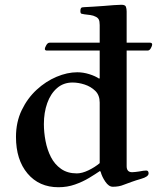

<svg xmlns="http://www.w3.org/2000/svg" viewBox="-20 -773 658 805"><path d="M47 -199Q47 -261 71 -311Q95 -361 133.5 -396.5Q172 -432 217 -451Q262 -470 304 -470Q329 -470 354.5 -462Q380 -454 396 -443L398 -446V-561H177Q168 -561 168 -568Q168 -573 174 -583.5Q180 -594 188 -594H398V-668Q398 -684 394 -691.5Q390 -699 381 -703Q372 -708 358.5 -710Q345 -712 334 -713Q326 -714 321.5 -715.5Q317 -717 317 -727Q317 -736 320 -739.5Q323 -743 333 -743Q344 -743 369.5 -745Q395 -747 414 -748Q438 -750 457.5 -751.5Q477 -753 489 -753Q505 -753 508 -744.5Q511 -736 511 -725V-594H609Q618 -594 618 -586Q618 -581 612.5 -571Q607 -561 599 -561H511V-76Q511 -51 534 -51Q539 -51 547.5 -52Q556 -53 563 -54Q573 -56 580.5 -57Q588 -58 593 -58Q603 -58 603 -46Q603 -32 571 -23Q550 -17 532 -10.5Q514 -4 498 2Q479 10 453 10Q436 10 421.5 -11.5Q407 -33 402 -53L399 -56Q380 -43 353.5 -27Q327 -11 294.5 0.5Q262 12 225 12Q144 12 95.5 -45.5Q47 -103 47 -199ZM164 -253Q164 -218 171 -181.5Q178 -145 193.5 -114.5Q209 -84 236 -65Q263 -46 302 -46Q324 -46 351 -59Q378 -72 398 -89V-343Q398 -374 379.5 -392Q361 -410 335 -418.5Q309 -427 284 -427Q246 -427 219 -403.5Q192 -380 178 -340.5Q164 -301 164 -253Z"/></svg>

Font: Monomakh
Style: Regular
Weight: 400
Version: Version 1.200; ttfautohint (v1.8.4.7-5d5b)